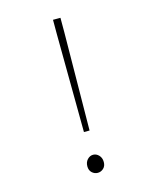

<svg xmlns="http://www.w3.org/2000/svg" viewBox="-113 -813 726 902"><g transform="rotate(-15 250.0 -362.5)"><path d="M236.3 -190.4 232.4 -668V-737.3H268.6V-668L263.7 -190.4ZM210 -30.3Q210 -50.8 222.2 -63.5Q234.4 -76.2 250 -76.2Q265.6 -76.2 277.8 -63.5Q290 -50.8 290 -30.3Q290 -10.7 277.8 0.5Q265.6 11.7 250 11.7Q234.4 11.7 222.2 0.5Q210 -10.7 210 -30.3Z"/></g></svg>

Font: Gen Shin Gothic Monospace ExtraLight
Style: Regular
Weight: 200
Designer: [Source Han Sans]
Ryoko NISHIZUKA  (kana & ideographs); Paul D. Hunt (Latin, Greek & Cyrillic); Wenlong ZHANG  (bopomofo
Version: Version 1.002.20150607